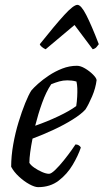

<svg xmlns="http://www.w3.org/2000/svg" viewBox="-20 -771 427 791"><path d="M137 0Q123 0 101 -12Q79 -24 58 -43.5Q37 -63 26 -84Q26 -128 34.5 -176Q43 -224 56.5 -268Q70 -312 84 -346.5Q98 -381 109 -398Q118 -409 137 -426Q156 -443 181.5 -460Q207 -477 236.5 -488.5Q266 -500 297 -500Q312 -500 330.5 -489Q349 -478 363 -464Q377 -450 378 -441Q374 -408 359.5 -374Q345 -340 332 -320Q315 -301 280 -279Q245 -257 201 -236.5Q157 -216 114 -200Q108 -170 104.5 -144Q101 -118 101 -100Q107 -90 121.5 -80Q136 -70 153 -62.5Q170 -55 182 -55Q191 -55 208 -71.5Q225 -88 243 -110.5Q261 -133 274.5 -152Q288 -171 291 -176Q299 -176 305 -172Q311 -168 313 -163Q302 -130 279.5 -92Q257 -54 222 -27Q187 0 137 0ZM125 -253Q174 -270 220.5 -292Q267 -314 294 -334Q295 -341 296.5 -353Q298 -365 298 -373Q299 -392 298.5 -407Q298 -422 295 -435Q285 -438 275.5 -439Q266 -440 257 -440Q240 -440 224 -435.5Q208 -431 191 -424Q170 -393 153.5 -347Q137 -301 125 -253ZM168 -568Q159 -572 152 -578Q145 -584 144 -589Q207 -668 245 -709.5Q283 -751 299 -751Q314 -751 335.5 -709Q357 -667 387 -589Q383 -584 378 -577.5Q373 -571 362 -568L287 -668Z"/></svg>

Font: Texturina 72pt 72pt Regular
Style: Italic
Weight: 400
Italic angle: -11°
Designer: Guillermo Torres Carreño
Foundry: Omnibus-Type
Version: Version 1.002; ttfautohint (v1.8.3)